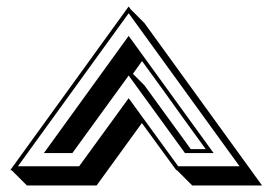

<svg xmlns="http://www.w3.org/2000/svg" viewBox="-20 -755 841 596"><path d="M428.2 -490.2 572.3 -292H618.7Q585 -338.4 552.2 -383.5Q519.5 -428.7 487.3 -474.1Q470.7 -497.1 454.3 -519.5Q438 -542 420.9 -565.4Q413.6 -555.2 406.5 -545.4Q399.4 -535.6 392.6 -525.9ZM16.1 -226.6H11.7L379.4 -734.9L385.7 -726.1L428.2 -683.6L793.5 -179.2H576.7L529.3 -226.6H527.3L420.4 -373L279.8 -179.2H63.5ZM204.6 -279.8H116.2L379.4 -643.6L643.1 -279.8H554.2L379.4 -520.5ZM379.4 -450.2 533.2 -238.8H723.6L379.4 -713.9L35.6 -238.8H225.6Z"/></svg>

Font: Gondrin
Style: Regular
Weight: 400
Designer: Peter Wiegel, original typeface by Carl Albert Fahrenwaldt 1901
Foundry: Peter Wiegel
Version: Version 1.000 2010 initial release